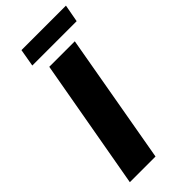

<svg xmlns="http://www.w3.org/2000/svg" viewBox="-264 -897 952 952"><g transform="rotate(-45 211.5 -421.5)"><path d="M28 0 150 -687H329L208 0ZM95 -751 111 -843H423L406 -751Z"/></g></svg>

Font: Archivo SemiBold ExtraBold
Style: Italic
Weight: 800
Italic angle: -10°
Version: Version 2.001